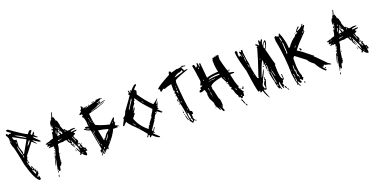

<svg xmlns="http://www.w3.org/2000/svg" viewBox="-20 -1540 4756 2416"><g transform="rotate(-20 2357.5 -332.0)"><path d="M46.9 -713.9H70.3Q242.2 -590.8 288.1 -574.2Q317.4 -611.3 320.3 -611.3H338.9L348.6 -607.4Q348.6 -602.5 320.3 -565.4Q327.1 -546.9 334 -546.9Q357.4 -568.4 357.4 -579.1H367.2V-570.3Q367.2 -565.4 362.3 -565.4L367.2 -555.7V-550.8H357.4V-537.1Q357.4 -532.2 394.5 -500L385.7 -495.1Q342.8 -523.4 334 -523.4Q334 -511.7 408.2 -444.3V-430.7Q390.6 -430.7 325.2 -476.6L315.4 -481.4V-476.6L357.4 -425.8H348.6L301.8 -467.8H296.9Q185.5 -319.3 181.6 -319.3Q185.5 -310.5 185.5 -305.7Q171.9 -284.2 171.9 -277.3Q171.9 -265.6 181.6 -226.6H171.9Q167 -244.1 167 -263.7Q158.2 -261.7 158.2 -253.9Q158.2 -238.3 181.6 -161.1Q190.4 -161.1 190.4 -184.6Q200.2 -181.6 218.8 -120.1L227.5 -124H232.4V-86.9H237.3V-101.6H246.1V-64.5Q218.8 -34.2 218.8 -31.2Q218.8 -24.4 232.4 -17.6V-36.1H237.3Q247.1 -36.1 251 9.8L237.3 19.5H232.4Q173.8 -18.6 116.2 -226.6Q79.1 -423.8 60.5 -481.4Q55.7 -481.4 42 -542Q46.9 -583 46.9 -592.8Q43 -622.1 23.4 -648.4V-658.2Q24.4 -667 33.2 -667H37.1L55.7 -648.4Q65.4 -648.4 65.4 -658.2L88.9 -653.3H92.8V-663.1Q46.9 -693.4 46.9 -700.2ZM121.1 -616.2Q127.9 -606.4 251 -537.1H259.8Q210 -586.9 121.1 -616.2ZM88.9 -607.4V-597.7Q88.9 -563.5 121.1 -555.7Q121.1 -560.5 126 -560.5L129.9 -550.8V-528.3Q129.9 -502.9 126 -462.9L153.3 -379.9Q148.4 -371.1 148.4 -361.3L158.2 -356.4L251 -518.6ZM51.8 -565.4V-550.8L60.5 -546.9V-550.8Q55.7 -560.5 55.7 -565.4ZM111.3 -532.2V-509.8H116.2V-532.2ZM237.3 -444.3V-435.5Q269.5 -460 283.2 -491.2L274.4 -495.1Q267.6 -495.1 237.3 -444.3ZM107.4 -472.7V-462.9Q107.4 -420.9 134.8 -346.7H139.6V-361.3Q111.3 -465.8 111.3 -472.7ZM139.6 -342.8Q139.6 -333 134.8 -333Q139.6 -325.2 139.6 -314.5L148.4 -319.3Q144.5 -327.1 144.5 -342.8ZM148.4 -221.7V-212.9H153.3V-221.7ZM190.4 -161.1V-147.5Q192.4 -138.7 200.2 -138.7V-147.5Q195.3 -156.2 195.3 -161.1ZM222.7 -142.6H227.5V-133.8H222.7ZM185.5 -133.8V-124L209 -73.2H218.8Q218.8 -86.9 222.7 -86.9Q209 -110.4 209 -124L200.2 -120.1Q190.4 -120.1 190.4 -133.8Z M648.4 -519.5 656.2 -520.5 655.3 -524.4Q650.4 -531.2 650.4 -535.2Q653.3 -536.1 653.3 -539.1V-540L645.5 -539.1ZM682.6 -477.5 686.5 -478.5 683.6 -489.3Q672.9 -512.7 671.9 -522.5H668V-518.6Q668 -511.7 666 -506.8H667Q674.8 -506.8 682.6 -477.5ZM627 -451.2Q640.6 -489.3 640.6 -494.1L631.8 -497.1Q622.1 -470.7 622.1 -457Q622.1 -451.2 625 -451.2ZM680.7 -430.7 703.1 -433.6Q700.2 -450.2 689.5 -471.7L683.6 -465.8Q674.8 -465.8 667 -499Q662.1 -497.1 657.2 -482.4Q665 -468.8 670.9 -468.8L668 -460.9L669.9 -449.2L677.7 -454.1Q678.7 -446.3 682.6 -446.3Q680.7 -442.4 680.7 -437.5ZM630.9 -423.8 668.9 -428.7Q668.9 -432.6 656.2 -459Q659.2 -464.8 659.2 -468.8V-470.7Q655.3 -470.7 650.9 -470.2Q646.5 -469.7 629.9 -427.7ZM742.2 -439.5V-442.4Q742.2 -451.2 750 -463.9Q750 -467.8 746.1 -467.8V-465.8Q746.1 -456.1 735.4 -454.1L738.3 -439.5ZM637.7 -404.3 652.3 -407.2V-411.1L636.7 -408.2ZM519.5 -370.1V-374L504.9 -373Q495.1 -373 492.2 -375Q488.3 -374 488.3 -370.1ZM616.2 -359.4Q620.1 -362.3 623 -363.3Q626 -364.3 627 -364.3Q631.8 -364.3 631.8 -361.3Q647.5 -371.1 668.9 -374L668 -377.9Q637.7 -374 637.7 -370.1L629.9 -373L614.3 -371.1ZM525.4 -337.9 533.2 -339.8 532.2 -343.8 524.4 -341.8ZM822.3 -282.2 829.1 -284.2Q827.1 -300.8 800.8 -353.5H796.9L797.9 -345.7Q820.3 -296.9 822.3 -282.2ZM752.9 -300.8 756.8 -301.8V-305.7Q752 -310.5 751 -318.4L758.8 -320.3Q748 -335 747.1 -341.8H743.2L742.2 -325.2ZM517.6 -176.8 521.5 -177.7 520.5 -184.6 516.6 -183.6ZM901.4 -140.6 898.4 -156.2H894.5L895.5 -152.3Q895.5 -146.5 893.6 -140.6ZM862.3 -112.3 865.2 -114.3V-118.2Q861.3 -123 859.4 -127.9L851.6 -127Q861.3 -118.2 862.3 -112.3ZM483.4 3.9 515.6 -165Q514.6 -168.9 510.7 -168.9Q494.1 -77.1 481.4 -74.2V-75.2Q481.4 -86.9 513.7 -207L520.5 -209V-203.1Q520.5 -197.3 519.5 -192.4Q519.5 -189.5 523.4 -189.5V-190.4Q523.4 -202.1 548.8 -286.1Q547.9 -290 543.9 -290L544.9 -283.2L537.1 -282.2V-285.2Q543.9 -300.8 543.9 -312.5V-317.4L534.2 -318.4Q522.5 -318.4 511.7 -314.5Q510.7 -321.3 504.9 -321.3Q500 -320.3 500 -317.4V-316.4H471.7L503.9 -340.8Q489.3 -338.9 480.5 -338.9Q465.8 -338.9 464.8 -343.8L479.5 -364.3L459 -371.1H457Q455.1 -371.1 455.1 -372.1Q455.1 -375 462.9 -385.7V-381.8L471.7 -385.7Q474.6 -385.7 474.6 -382.8Q486.3 -392.6 497.1 -393.6L504.9 -391.6Q522.5 -405.3 565.4 -414.1Q578.1 -446.3 581.1 -494.1L587.9 -495.1L589.8 -487.3Q594.7 -488.3 604.5 -521.5Q604.5 -524.4 601.6 -524.4H600.6V-522.5Q600.6 -512.7 586.9 -510.7L585.9 -514.6Q589.8 -534.2 594.7 -536.1Q597.7 -529.3 602.5 -529.3Q610.4 -529.3 610.4 -535.2Q610.4 -541 605.5 -541Q612.3 -568.4 612.3 -576.2V-578.1L596.7 -551.8L594.7 -569.3Q594.7 -629.9 629.9 -646.5Q624 -652.3 624 -656.2Q639.6 -659.2 655.3 -731.4L663.1 -732.4L664.1 -729.5Q655.3 -672.9 645.5 -671.9L646.5 -664.1L657.2 -673.8Q671.9 -647.5 675.8 -614.3H677.7Q693.4 -614.3 701.2 -558.6L705.1 -559.6L704.1 -532.2Q723.6 -473.6 732.4 -473.6L740.2 -478.5Q748 -472.7 772.5 -443.4L802.7 -444.3Q807.6 -445.3 814.5 -449.2L843.8 -450.2Q873 -450.2 874 -442.4Q871.1 -442.4 871.1 -439.5Q855.5 -438.5 808.6 -427.7L807.6 -424.8L808.6 -421.9L807.6 -416H808.6Q810.5 -416 811.5 -414.1Q851.6 -419.9 881.8 -419.9V-418.9Q881.8 -412.1 874 -406.2Q856.4 -405.3 836.9 -398.4L838.9 -386.7H842.8Q850.6 -386.7 851.6 -380.9Q838.9 -365.2 815.4 -356.4Q824.2 -344.7 828.1 -323.2H824.2L825.2 -315.4L833 -319.3Q841.8 -310.5 853.5 -283.2Q851.6 -279.3 851.6 -272.5L852.5 -263.7L843.8 -265.6L846.7 -246.1L851.6 -240.2L844.7 -234.4Q835.9 -243.2 835 -249Q831.1 -249 831.1 -245.1Q835.9 -238.3 836.9 -233.4L830.1 -229.5Q840.8 -210.9 840.8 -204.1H844.7V-211.9Q852.5 -210.9 853 -205.1Q853.5 -199.2 854.5 -193.4L845.7 -196.3L846.7 -192.4Q863.3 -185.5 864.3 -179.7H868.2L867.2 -191.4L857.4 -202.1V-203.1Q857.4 -206.1 860.4 -207Q855.5 -214.8 853.5 -225.6L862.3 -222.7L850.6 -252L858.4 -252.9Q859.4 -241.2 867.2 -241.2Q865.2 -234.4 865.2 -226.6L869.1 -227.5L879.9 -236.3Q883.8 -231.4 885.7 -225.6L870.1 -223.6Q879.9 -210.9 882.8 -194.3Q878.9 -193.4 878.9 -189.5H879.9Q886.7 -189.5 897.5 -168L905.3 -173.8H909.2L923.8 -125L903.3 -126L896.5 -122.1L901.4 -114.3L904.3 -86.9Q904.3 -73.2 895.5 -70.3Q864.3 -80.1 845.7 -115.2Q841.8 -113.3 829.1 -100.6H828.1Q822.3 -100.6 816.4 -110.4Q829.1 -117.2 829.1 -122.1V-130.9Q796.9 -189.5 793.9 -209Q811.5 -194.3 833 -147.5H836.9Q835.9 -156.2 832 -163.1L834 -170.9Q829.1 -176.8 828.1 -186.5Q828.1 -189.5 831.1 -190.4Q824.2 -211.9 771.5 -314.5H767.6L768.6 -306.6Q772.5 -302.7 776.4 -280.3Q769.5 -282.2 765.6 -282.2H763.7Q764.6 -278.3 793 -212.9Q785.2 -212.9 753.9 -268.6Q755.9 -275.4 755.9 -282.2V-286.1H753.9Q739.3 -286.1 720.7 -337.9L701.2 -338.9Q689.5 -337.9 667 -331.1Q660.2 -333 646.5 -333Q629.9 -333 599.6 -327.1V-320.3Q599.6 -297.9 587.9 -254.9Q578.1 -253.9 561.5 -118.2H568.4V-110.4Q562.5 -110.4 557.6 -113.3L564.5 -94.7Q546.9 -59.6 543.9 -58.6Q538.1 -60.5 534.2 -60.5H532.2L520.5 -3.9L499 -2L503.9 -22.5L492.2 -20.5V-13.7Q492.2 -8.8 490.2 -8.8L495.1 -1V2.9ZM533.2 -256.8 531.2 -268.6 538.1 -270.5 539.1 -265.6Q539.1 -258.8 533.2 -256.8ZM525.4 -233.4 524.4 -241.2H531.2V-239.3Q531.2 -233.4 525.4 -233.4ZM528.3 -217.8H526.4Q520.5 -217.8 518.6 -224.6Q518.6 -232.4 525.4 -233.4ZM785.2 -246.1 778.3 -268.6 786.1 -270.5 793 -247.1ZM581.1 -198.2 580.1 -204.1Q580.1 -213.9 585.9 -215.8L586.9 -205.1Q586.9 -200.2 581.1 -198.2ZM799.8 -228.5H798.8Q792 -228.5 790 -239.3L797.9 -240.2ZM788.1 -164.1 781.2 -187.5H785.2Q786.1 -180.7 795.9 -166ZM482.4 18.6V14.6Q482.4 7.8 488.3 6.8L490.2 17.6ZM477.5 67.4 472.7 59.6Q477.5 47.9 477.5 42V40L485.4 38.1Q485.4 66.4 477.5 67.4Z M1291 -691.4Q1291 -683.6 1314.5 -683.6V-675.8H1294.9Q1261.7 -650.4 1236.3 -648.4V-644.5H1255.9L1267.6 -652.3H1283.2V-648.4Q1283.2 -636.7 1248 -628.9V-625H1252Q1285.2 -636.7 1345.7 -648.4V-644.5Q1345.7 -638.7 1232.4 -613.3Q1207 -593.8 1134.8 -574.2V-570.3H1138.7Q1142.6 -570.3 1318.4 -625H1322.3V-621.1Q1218.8 -582 1099.6 -550.8Q1114.3 -390.6 1130.9 -390.6Q1203.1 -357.4 1298.8 -335.9Q1355.5 -398.4 1373 -406.2L1377 -398.4V-394.5Q1365.2 -367.2 1361.3 -367.2L1365.2 -359.4L1361.3 -339.8L1369.1 -343.8Q1369.1 -339.8 1373 -339.8Q1365.2 -322.3 1357.4 -320.3L1361.3 -312.5L1357.4 -304.7Q1404.3 -284.2 1404.3 -277.3V-273.4H1396.5V-281.2H1377L1380.9 -273.4V-269.5H1318.4Q1296.9 -202.1 1181.6 -74.2L1185.5 -66.4Q1181.6 -59.6 1181.6 -50.8H1173.8Q1166 -50.8 1166 -62.5H1162.1Q1112.3 -7.8 1107.4 -7.8Q1107.4 -11.7 1103.5 -11.7L1134.8 -50.8V-54.7L1076.2 0L1072.3 -7.8L1123 -62.5L1115.2 -66.4Q1089.8 -31.2 1084 -31.2L1080.1 -39.1V-50.8H1076.2V-70.3Q1095.7 -70.3 1095.7 -89.8Q1068.4 -221.7 1048.8 -347.7Q1002.9 -359.4 970.7 -386.7Q971.7 -394.5 978.5 -394.5Q991.2 -386.7 998 -386.7V-390.6L990.2 -402.3Q991.2 -410.2 998 -410.2L1005.9 -406.2L1013.7 -410.2Q1039.1 -402.3 1041 -402.3V-406.2Q1037.1 -413.1 1033.2 -445.3H1037.1Q1025.4 -535.2 1009.8 -535.2Q1005.9 -535.2 1005.9 -539.1V-546.9Q1005.9 -554.7 1017.6 -554.7V-566.4Q1017.6 -569.3 1005.9 -578.1L998 -574.2H990.2Q982.4 -574.2 982.4 -582V-585.9Q982.4 -590.8 1013.7 -609.4L1009.8 -628.9Q1017.6 -628.9 1029.3 -652.3V-675.8H1037.1Q1046.9 -660.2 1052.7 -660.2L1048.8 -640.6H1052.7Q1054.7 -640.6 1064.5 -648.4Q1068.4 -648.4 1068.4 -644.5Q1075.2 -648.4 1107.4 -652.3Q1107.4 -642.6 1076.2 -636.7V-632.8H1080.1L1236.3 -675.8L1232.4 -683.6V-687.5H1263.7ZM1209 -679.7H1212.9V-675.8Q1183.6 -668 1177.7 -668V-675.8Q1181.6 -675.8 1209 -679.7ZM1123 -660.2H1134.8V-652.3H1123ZM1236.3 -625V-621.1H1244.1V-625ZM1072.3 -503.9V-492.2Q1080.1 -492.2 1080.1 -500ZM1076.2 -488.3V-468.8H1080.1V-488.3ZM1080.1 -464.8V-449.2H1087.9Q1084 -456.1 1084 -464.8ZM1099.6 -464.8V-457H1103.5V-464.8ZM1052.7 -453.1V-441.4H1056.6V-453.1ZM1084 -441.4V-433.6H1087.9V-441.4ZM1103.5 -437.5V-429.7H1107.4V-437.5ZM1056.6 -421.9V-414.1H1060.5V-421.9ZM1002 -386.7V-378.9Q1033.2 -367.2 1041 -367.2V-371.1Q1041 -378.9 1002 -386.7ZM1341.8 -355.5 1330.1 -339.8H1334Q1339.8 -339.8 1345.7 -355.5ZM1080.1 -335.9V-332H1087.9V-335.9ZM1084 -328.1V-304.7H1091.8Q1087.9 -310.5 1087.9 -328.1ZM1064.5 -324.2V-312.5L1095.7 -136.7H1099.6V-148.4Q1091.8 -206.1 1080.1 -242.2H1084Q1076.2 -250 1068.4 -324.2ZM1134.8 -316.4V-312.5L1162.1 -175.8H1169.9Q1169.9 -193.4 1189.5 -199.2Q1213.9 -246.1 1252 -269.5L1263.7 -289.1Q1193.4 -308.6 1134.8 -316.4ZM1267.6 -277.3 1263.7 -269.5V-265.6H1267.6Q1267.6 -269.5 1271.5 -277.3ZM1232.4 -230.5Q1202.1 -184.6 1185.5 -164.1V-160.2Q1213.9 -176.8 1236.3 -230.5ZM1224.6 -148.4Q1224.6 -142.6 1216.8 -132.8H1220.7Q1228.5 -142.6 1228.5 -144.5V-148.4ZM1111.3 -144.5V-132.8Q1115.2 -126 1115.2 -117.2H1119.1V-121.1L1115.2 -144.5ZM1130.9 -82V-70.3Q1136.7 -70.3 1146.5 -85.9V-89.8H1138.7Q1130.9 -88.9 1130.9 -82Z M1896.5 -272.5Q1891.6 -281.2 1891.6 -286.1Q1882.8 -285.2 1882.8 -277.3Q1891.6 -272.5 1896.5 -272.5ZM1641.6 -161.1V-169.9H1631.8Q1633.8 -161.1 1641.6 -161.1ZM1604.5 -211.9V-216.8Q1581.1 -249 1576.2 -249V-244.1Q1597.7 -211.9 1604.5 -211.9ZM1938.5 -355.5V-365.2H1933.6V-355.5ZM1794.9 -448.2Q1785.2 -471.7 1771.5 -471.7Q1771.5 -465.8 1794.9 -448.2ZM1743.2 -508.8V-518.6H1739.3V-508.8ZM1739.3 -114.3Q1758.8 -166 1776.4 -166L1771.5 -174.8Q1822.3 -244.1 1827.1 -244.1L1822.3 -253.9Q1869.1 -324.2 1869.1 -336.9Q1750 -460 1706.1 -537.1V-541Q1703.1 -541 1692.4 -527.3L1697.3 -518.6V-513.7Q1678.7 -513.7 1678.7 -476.6Q1653.3 -451.2 1631.8 -402.3V-397.5H1636.7Q1636.7 -416 1665 -434.6V-425.8Q1647.5 -389.6 1631.8 -370.1V-365.2L1641.6 -370.1V-360.4Q1641.6 -356.4 1599.6 -304.7Q1635.7 -197.3 1739.3 -114.3ZM1594.7 -425.8Q1645.5 -510.7 1660.2 -527.3Q1660.2 -538.1 1665 -545.9V-550.8H1660.2L1609.4 -466.8Q1609.4 -462.9 1590.8 -439.5V-425.8ZM1896.5 -272.5V-262.7L1887.7 -267.6L1859.4 -225.6Q1859.4 -203.1 1840.8 -203.1L1845.7 -193.4L1776.4 -91.8H1771.5Q1777.3 -68.4 1785.2 -68.4Q1785.2 -76.2 1808.6 -110.4V-114.3H1817.4V-110.4L1790 -63.5L1798.8 -49.8V-44.9H1794.9L1780.3 -54.7L1776.4 -44.9Q1776.4 -37.1 1840.8 19.5V29.3Q1808.6 29.3 1752.9 -26.4Q1745.1 -21.5 1734.4 -21.5L1739.3 -12.7L1729.5 -7.8L1720.7 -12.7L1724.6 -36.1Q1724.6 -44.9 1710.9 -44.9Q1710.9 -31.2 1692.4 -17.6L1687.5 -26.4Q1706.1 -45.9 1706.1 -63.5Q1635.7 -155.3 1553.7 -230.5Q1506.8 -282.2 1506.8 -295.9Q1499 -295.9 1460.9 -253.9Q1451.2 -253.9 1451.2 -267.6L1483.4 -328.1Q1483.4 -333 1488.3 -333Q1483.4 -341.8 1483.4 -351.6Q1523.4 -371.1 1535.2 -420.9Q1645.5 -570.3 1660.2 -597.7Q1653.3 -597.7 1646.5 -611.3Q1660.2 -626 1660.2 -634.8L1655.3 -657.2H1660.2Q1670.9 -657.2 1673.8 -625H1683.6V-653.3H1692.4V-638.7Q1697.3 -638.7 1729.5 -675.8Q1757.8 -704.1 1776.4 -704.1L1780.3 -694.3V-690.4Q1739.3 -652.3 1739.3 -648.4V-634.8Q1757.8 -631.8 1757.8 -620.1Q1757.8 -611.3 1748 -579.1V-574.2Q1823.2 -460 1901.4 -388.7Q1960.9 -430.7 1965.8 -439.5H1970.7V-434.6Q1936.5 -393.6 1933.6 -378.9Q1942.4 -378.9 1961.9 -407.2V-402.3L1933.6 -323.2Q1943.4 -322.3 1943.4 -309.6H1938.5L1928.7 -314.5V-304.7Q1935.5 -304.7 1975.6 -262.7Q1975.6 -253.9 1961.9 -253.9Q1924.8 -278.3 1910.2 -291Q1903.3 -272.5 1896.5 -272.5Z M2273.4 -612.3 2388.7 -645.5Q2388.7 -668 2379.9 -668Q2351.6 -649.4 2337.9 -649.4V-654.3Q2298.8 -640.6 2273.4 -617.2ZM2292 -18.6Q2300.8 -18.6 2300.8 -28.3L2295.9 -55.7Q2277.3 -55.7 2277.3 -46.9V-42Q2292 -26.4 2292 -18.6ZM2287.1 -60.5Q2287.1 -69.3 2292 -69.3L2277.3 -134.8H2263.7V-129.9Q2263.7 -103.5 2273.4 -60.5ZM2268.6 -143.6Q2268.6 -158.2 2258.8 -158.2V-153.3Q2260.7 -143.6 2268.6 -143.6ZM2287.1 -176.8V-190.4H2277.3Q2282.2 -181.6 2282.2 -176.8ZM2236.3 -292V-301.8H2231.4V-292ZM2250 -283.2V-306.6H2245.1V-283.2ZM2236.3 -380.9V-389.6H2231.4V-380.9ZM2245.1 -408.2V-445.3Q2236.3 -440.4 2231.4 -440.4V-431.6Q2240.2 -431.6 2240.2 -408.2ZM2245.1 -450.2Q2245.1 -460 2240.2 -468.8Q2245.1 -477.5 2245.1 -482.4L2236.3 -487.3V-473.6L2240.2 -450.2ZM2240.2 -496.1V-510.7H2236.3V-496.1ZM2300.8 0H2287.1Q2266.6 -32.2 2258.8 -32.2Q2258.8 -37.1 2263.7 -46.9Q2245.1 -192.4 2217.8 -296.9Q2217.8 -301.8 2221.7 -301.8L2208 -408.2Q2212.9 -408.2 2212.9 -413.1Q2206.1 -413.1 2199.2 -426.8V-436.5H2208V-459H2199.2V-547.9H2194.3Q2129.9 -534.2 2101.6 -519.5L2083 -529.3Q2083 -524.4 2050.8 -501Q2041 -501 2041 -510.7V-524.4L2045.9 -533.2Q2022.5 -540 2022.5 -547.9Q2050.8 -582 2212.9 -668Q2217.8 -705.1 2226.6 -705.1H2236.3Q2242.2 -705.1 2250 -682.6L2329.1 -705.1Q2333 -705.1 2333 -701.2Q2387.7 -705.1 2403.3 -719.7Q2433.6 -710 2444.3 -710V-701.2Q2440.4 -701.2 2417 -705.1L2388.7 -701.2V-696.3Q2407.2 -674.8 2407.2 -654.3L2449.2 -659.2L2454.1 -649.4V-645.5Q2449.2 -645.5 2449.2 -649.4Q2268.6 -587.9 2268.6 -570.3Q2263.7 -546.9 2263.7 -543Q2282.2 -262.7 2305.7 -162.1H2300.8Q2300.8 -153.3 2329.1 -139.6L2333 -106.4Q2326.2 -102.5 2310.5 -102.5Q2310.5 -86.9 2314.5 -79.1Q2310.5 -70.3 2310.5 -65.4Q2320.3 -18.6 2342.8 -18.6V-9.8H2337.9L2319.3 -23.4H2314.5Q2314.5 -9.8 2305.7 -9.8Q2305.7 -13.7 2300.8 -13.7ZM2254.9 -50.8H2245.1Q2226.6 -101.6 2226.6 -116.2H2236.3Q2236.3 -98.6 2254.9 -50.8ZM2231.4 -129.9H2221.7V-139.6H2231.4ZM2226.6 -153.3H2217.8V-171.9H2226.6ZM2221.7 -185.5H2217.8V-195.3H2221.7ZM2212.9 -273.4H2203.1V-283.2H2212.9ZM2212.9 -310.5H2203.1Q2203.1 -325.2 2199.2 -343.8H2208ZM2208 -384.8H2199.2V-394.5H2208Z M2848.6 -694.3Q2858.4 -690.4 2863.3 -690.4Q2872.1 -694.3 2877 -694.3Q2877 -690.4 2881.8 -690.4L2877 -667V-629.9Q2918 -458 2932.6 -458L2927.7 -448.2V-444.3Q2927.7 -433.6 2988.3 -425.8L2993.2 -416V-411.1H2946.3Q2937.5 -410.2 2937.5 -402.3Q2960 -292 2983.4 -240.2H2988.3V-235.4L2978.5 -221.7Q2978.5 -212.9 3025.4 -147.5V-142.6H3015.6V-128.9L3011.7 -95.7H3006.8L2997.1 -100.6Q2988.3 -79.1 2978.5 -77.1H2969.7Q2969.7 -95.7 2960 -95.7L2951.2 -91.8Q2951.2 -114.3 2937.5 -114.3L2941.4 -124V-132.8Q2926.8 -132.8 2904.3 -216.8Q2897.5 -216.8 2885.7 -235.4V-240.2H2900.4Q2898.4 -256.8 2877 -272.5V-277.3L2881.8 -286.1Q2881.8 -293.9 2863.3 -314.5V-318.4L2872.1 -314.5H2877V-323.2Q2877 -333 2867.2 -333Q2867.2 -318.4 2858.4 -318.4V-323.2L2863.3 -333Q2863.3 -336.9 2844.7 -360.4H2848.6Q2821.3 -405.3 2821.3 -416Q2663.1 -382.8 2663.1 -341.8Q2663.1 -336.9 2668 -328.1Q2663.1 -319.3 2663.1 -314.5Q2672.9 -314.5 2700.2 -174.8Q2714.8 -174.8 2718.8 -86.9Q2712.9 -54.7 2705.1 -54.7Q2711.9 -28.3 2718.8 -17.6V-12.7Q2718.8 -2.9 2710 -2.9H2705.1Q2699.2 -2.9 2672.9 -63.5H2668V-58.6Q2677.7 -43.9 2677.7 -36.1L2668 -31.2Q2649.4 -75.2 2630.9 -95.7Q2630.9 -103.5 2622.1 -132.8H2626Q2626 -144.5 2588.9 -211.9Q2588.9 -223.6 2580.1 -267.6L2585 -277.3Q2575.2 -336.9 2561.5 -336.9Q2538.1 -323.2 2524.4 -323.2H2510.7Q2501 -323.2 2501 -333Q2501 -352.5 2529.3 -355.5L2524.4 -378.9Q2561.5 -392.6 2561.5 -397.5Q2538.1 -403.3 2538.1 -411.1V-416Q2556.6 -439.5 2556.6 -462.9Q2538.1 -607.4 2524.4 -671.9L2538.1 -680.7H2543Q2555.7 -680.7 2561.5 -634.8H2566.4Q2566.4 -648.4 2575.2 -648.4L2585 -643.6V-685.5H2598.6Q2606.4 -629.9 2617.2 -629.9V-638.7L2612.3 -662.1Q2622.1 -662.1 2622.1 -675.8H2630.9Q2630.9 -659.2 2649.4 -471.7H2654.3Q2715.8 -490.2 2807.6 -495.1Q2789.1 -555.7 2789.1 -634.8V-653.3Q2797.9 -663.1 2797.9 -680.7H2802.7L2811.5 -675.8Q2811.5 -682.6 2826.2 -690.4H2830.1V-680.7H2839.8Q2839.8 -694.3 2848.6 -694.3ZM2585 -629.9V-616.2Q2585.9 -606.4 2593.8 -606.4V-620.1Q2593.8 -629.9 2585 -629.9ZM2663.1 -439.5H2668Q2733.4 -453.1 2811.5 -453.1V-466.8H2765.6Q2663.1 -458 2663.1 -439.5ZM2941.4 -471.7Q2951.2 -470.7 2951.2 -462.9L2941.4 -458Q2932.6 -458 2932.6 -466.8ZM2593.8 -462.9V-448.2Q2603.5 -448.2 2603.5 -458ZM2691.4 -425.8V-420.9H2705.1Q2730.5 -425.8 2742.2 -425.8V-429.7H2733.4Q2708 -425.8 2691.4 -425.8ZM2654.3 -420.9V-411.1H2659.2V-420.9ZM2668 -420.9V-416H2686.5V-420.9ZM2848.6 -407.2V-392.6H2853.5V-407.2ZM2853.5 -388.7V-378.9H2858.4V-388.7ZM2858.4 -374V-365.2H2863.3V-374ZM2895.5 -370.1V-360.4H2904.3Q2904.3 -370.1 2895.5 -370.1ZM2612.3 -336.9Q2619.1 -318.4 2626 -318.4V-323.2Q2622.1 -331.1 2622.1 -341.8ZM2626 -314.5V-304.7H2630.9V-314.5ZM2622.1 -291V-277.3Q2630.9 -258.8 2630.9 -244.1H2635.7V-258.8Q2626 -272.5 2626 -291ZM2635.7 -235.4V-225.6H2640.6V-235.4ZM2937.5 -221.7Q2941.4 -213.9 2941.4 -198.2L2951.2 -203.1Q2946.3 -210.9 2946.3 -221.7ZM3030.3 -216.8H3039.1V-193.4Q3039.1 -184.6 3030.3 -184.6Q3021.5 -188.5 3015.6 -188.5V-198.2Q3034.2 -198.2 3034.2 -211.9Q3030.3 -211.9 3030.3 -216.8ZM3002 -207V-198.2H2993.2Q2994.1 -207 3002 -207ZM2974.6 -119.1V-114.3Q2974.6 -107.4 2988.3 -100.6V-105.5Q2988.3 -112.3 2974.6 -119.1ZM2622.1 -82H2630.9V-73.2H2622.1ZM2700.2 -77.1V-68.4H2705.1V-77.1ZM2964.8 -68.4H2969.7L2993.2 -7.8V1Q2978.5 -2 2969.7 -44.9H2960ZM2993.2 1Q3000 1 3011.7 19.5V29.3H3002Q3002 22.5 2993.2 10.7Z M3420.9 -693.4Q3429.7 -682.6 3429.7 -666Q3438.5 -666 3453.1 -693.4H3458L3461.9 -684.6V-674.8Q3451.2 -664.1 3439.5 -610.4Q3483.4 -666 3489.3 -666Q3499 -664.1 3499 -656.2Q3499 -604.5 3461.9 -555.7V-546.9Q3503.9 -375 3517.6 -335.9L3507.8 -331.1Q3507.8 -133.8 3544.9 -133.8V-147.5L3540 -193.4H3549.8L3553.7 -147.5V-128.9Q3553.7 -122.1 3531.2 -110.4L3535.2 -101.6Q3528.3 -83 3521.5 -83Q3521.5 -87.9 3517.6 -87.9V-83Q3517.6 -71.3 3531.2 -50.8Q3531.2 -42 3517.6 -42V-14.6Q3503.9 -14.6 3485.4 -110.4H3480.5L3475.6 -78.1Q3475.6 -69.3 3489.3 -14.6H3485.4Q3475.6 -14.6 3475.6 -37.1L3466.8 -32.2H3461.9Q3448.2 -32.2 3429.7 -133.8Q3434.6 -133.8 3434.6 -138.7Q3422.9 -138.7 3402.3 -275.4H3412.1V-363.3H3402.3V-312.5H3393.6Q3393.6 -328.1 3388.7 -335.9L3393.6 -344.7Q3388.7 -361.3 3388.7 -385.7H3383.8V-377H3375L3383.8 -409.2Q3379.9 -426.8 3379.9 -441.4Q3363.3 -430.7 3296.9 -239.3V-234.4Q3305.7 -236.3 3347.7 -321.3H3351.6V-312.5Q3351.6 -300.8 3296.9 -193.4V-179.7Q3289.1 -179.7 3274.4 -138.7Q3274.4 -127.9 3288.1 -92.8H3292Q3301.8 -92.8 3301.8 -106.4L3296.9 -138.7Q3296.9 -162.1 3320.3 -188.5Q3320.3 -184.6 3324.2 -184.6V-193.4H3315.4Q3324.2 -222.7 3324.2 -229.5H3334Q3334 -221.7 3324.2 -202.1H3329.1L3337.9 -207V-198.2Q3310.5 -121.1 3306.6 -78.1Q3296.9 -74.2 3292 -74.2L3269.5 -87.9V-78.1Q3269.5 -58.6 3310.5 36.1Q3276.4 2.9 3251 -78.1L3232.4 -64.5H3228.5Q3218.8 -64.5 3218.8 -74.2Q3223.6 -82 3223.6 -92.8Q3209 -83 3200.2 -83Q3183.6 -103.5 3145.5 -381.8Q3085.9 -583 3085.9 -652.3L3099.6 -661.1H3104.5Q3111.3 -661.1 3118.2 -647.5Q3118.2 -628.9 3113.3 -610.4Q3118.2 -592.8 3118.2 -579.1H3127V-587.9H3140.6Q3143.6 -569.3 3154.3 -569.3Q3154.3 -575.2 3136.7 -633.8L3145.5 -638.7L3164.1 -625Q3164.1 -652.3 3172.9 -652.3Q3179.7 -652.3 3186.5 -638.7V-633.8Q3186.5 -620.1 3182.6 -620.1Q3191.4 -521.5 3210 -441.4H3205.1Q3224.6 -302.7 3246.1 -248Q3251 -248 3260.7 -244.1Q3260.7 -248 3264.6 -248L3260.7 -257.8Q3337.9 -480.5 3370.1 -601.6L3366.2 -610.4V-615.2Q3379.9 -615.2 3379.9 -625L3361.3 -647.5V-656.2Q3381.8 -656.2 3402.3 -628.9H3407.2V-633.8Q3407.2 -693.4 3420.9 -693.4ZM3475.6 -642.6Q3448.2 -607.4 3448.2 -583Q3453.1 -583 3453.1 -569.3Q3474.6 -569.3 3485.4 -642.6ZM3164.1 -596.7V-587.9H3168.9V-596.7ZM3164.1 -583V-579.1H3172.9V-583ZM3168.9 -574.2V-560.5Q3177.7 -560.5 3177.7 -569.3ZM3172.9 -550.8V-533.2Q3177.7 -507.8 3177.7 -496.1H3182.6V-518.6L3177.7 -550.8ZM3182.6 -487.3V-477.5H3186.5V-487.3ZM3351.6 -459V-455.1Q3361.3 -455.1 3361.3 -463.9V-468.8Q3351.6 -466.8 3351.6 -459ZM3186.5 -455.1V-441.4H3191.4V-455.1ZM3186.5 -436.5Q3191.4 -429.7 3191.4 -409.2H3196.3V-436.5ZM3397.5 -395.5V-377H3407.2Q3402.3 -384.8 3402.3 -395.5ZM3375 -367.2V-363.3L3370.1 -353.5Q3361.3 -358.4 3356.4 -358.4V-363.3Q3367.2 -363.3 3375 -367.2ZM3351.6 -331.1H3356.4V-321.3H3351.6ZM3439.5 -321.3V-312.5H3443.4V-321.3ZM3210 -312.5V-303.7H3214.8V-312.5ZM3397.5 -303.7H3407.2V-285.2H3397.5ZM3443.4 -290V-280.3H3448.2V-290ZM3443.4 -275.4V-266.6L3461.9 -198.2H3466.8V-207L3448.2 -275.4ZM3407.2 -271.5Q3412.1 -262.7 3412.1 -257.8H3416V-271.5ZM3425.8 -266.6V-252.9Q3429.7 -177.7 3448.2 -110.4H3453.1V-124Q3439.5 -177.7 3429.7 -266.6ZM3448.2 -87.9V-74.2Q3453.1 -74.2 3461.9 -69.3V-78.1Q3461.9 -87.9 3453.1 -87.9ZM3531.2 -37.1H3535.2Q3547.9 -37.1 3553.7 -1Q3547.9 -1 3531.2 -23.4ZM3553.7 -1Q3561.5 -1 3572.3 17.6V22.5H3567.4Q3561.5 22.5 3553.7 8.8Z M4003.9 -699.2H4008.8V-694.3Q3995.1 -676.8 3995.1 -667L4013.7 -680.7Q4022.5 -679.7 4022.5 -671.9V-667Q3995.1 -628.9 3995.1 -620.1L4000 -597.7L3883.8 -476.6L3828.1 -407.2Q3898.4 -363.3 4000 -277.3H4008.8V-272.5L4003.9 -262.7Q4009.8 -262.7 4143.6 -124Q4175.8 -108.4 4175.8 -100.6V-95.7H4162.1Q4152.3 -105.5 4096.7 -114.3Q4096.7 -124 4087.9 -124Q4083 -100.6 4064.5 -100.6Q4064.5 -105.5 4059.6 -105.5V-100.6L4101.6 -49.8L4092.8 -44.9H4083Q4019.5 -100.6 3981.4 -174.8Q3911.1 -228.5 3911.1 -249Q3887.7 -264.6 3777.3 -351.6Q3770.5 -351.6 3753.9 -328.1V-267.6Q3753.9 -149.4 3781.2 -91.8V-77.1L3777.3 -68.4Q3791 -68.4 3791 -58.6Q3777.3 -43.9 3777.3 -31.2H3772.5Q3753.9 -52.7 3740.2 -54.7V-40Q3753.9 -22.5 3753.9 -12.7L3744.1 -7.8H3735.4Q3711.9 -21.5 3711.9 -40H3707Q3707 -35.2 3703.1 -26.4Q3703.1 -17.6 3725.6 29.3H3716.8Q3716.8 25.4 3703.1 1L3693.4 5.9Q3688.5 -2.9 3688.5 -7.8L3693.4 -17.6Q3679.7 -39.1 3666 -147.5Q3666 -368.2 3619.1 -611.3V-653.3Q3619.1 -659.2 3632.8 -667H3642.6Q3651.4 -667 3651.4 -648.4Q3654.3 -648.4 3666 -657.2Q3667 -648.4 3674.8 -648.4Q3687.5 -685.5 3693.4 -685.5Q3721.7 -617.2 3721.7 -606.4Q3744.1 -529.3 3744.1 -471.7H3758.8Q3809.6 -546.9 3870.1 -583Q3870.1 -596.7 3888.7 -606.4V-601.6Q3909.2 -610.4 3911.1 -620.1V-629.9L3892.6 -616.2V-620.1Q3915 -662.1 3944.3 -685.5Q3953.1 -683.6 3953.1 -675.8Q3911.1 -639.6 3911.1 -634.8H3916Q3956.1 -643.6 3990.2 -680.7Q3993.2 -699.2 4003.9 -699.2ZM3674.8 -634.8V-629.9Q3682.6 -574.2 3693.4 -574.2V-587.9Q3687.5 -634.8 3674.8 -634.8ZM3874 -620.1H3878.9V-611.3H3874ZM3976.6 -606.4Q3976.6 -604.5 3971.7 -587.9Q3985.4 -590.8 3990.2 -606.4ZM3666 -579.1V-569.3H3669.9V-579.1ZM3948.2 -569.3V-564.5H3958V-569.3ZM3688.5 -560.5Q3693.4 -497.1 3693.4 -466.8V-458Q3693.4 -447.3 3698.2 -439.5Q3693.4 -431.6 3693.4 -420.9V-411.1H3698.2Q3707 -411.1 3707 -425.8Q3707 -443.4 3698.2 -560.5ZM3814.5 -444.3H3818.4L3836.9 -466.8V-471.7Q3820.3 -462.9 3814.5 -444.3ZM3874 -420.9Q3881.8 -420.9 3892.6 -388.7H3888.7L3878.9 -392.6Q3878.9 -388.7 3874 -388.7Q3865.2 -407.2 3865.2 -416ZM3716.8 -249 3711.9 -225.6 3716.8 -166H3725.6Q3725.6 -155.3 3721.7 -147.5Q3721.7 -140.6 3730.5 -95.7L3740.2 -100.6Q3744.1 -92.8 3744.1 -77.1H3749V-86.9Q3749 -106.4 3730.5 -132.8Q3735.4 -158.2 3735.4 -174.8H3725.6L3730.5 -184.6Q3721.7 -184.6 3721.7 -193.4V-249ZM3674.8 -203.1V-193.4H3679.7V-203.1ZM3684.6 -142.6V-137.7Q3693.4 -107.4 3693.4 -95.7H3698.2V-105.5Q3693.4 -123 3693.4 -142.6ZM3684.6 -100.6V-91.8H3688.5V-100.6ZM3688.5 -86.9V-82Q3693.4 -64.5 3693.4 -40Q3703.1 -40 3703.1 -54.7L3693.4 -86.9ZM4087.9 -86.9H4092.8Q4101.6 -85 4101.6 -77.1V-73.2H4087.9ZM3744.1 -73.2V-63.5H3749V-73.2ZM3781.2 -7.8H3791L3795.9 10.7H3791Q3781.2 10.7 3781.2 1Z M4416 -519.5 4423.8 -520.5 4422.9 -524.4Q4418 -531.2 4418 -535.2Q4420.9 -536.1 4420.9 -539.1V-540L4413.1 -539.1ZM4450.2 -477.5 4454.1 -478.5 4451.2 -489.3Q4440.4 -512.7 4439.5 -522.5H4435.5V-518.6Q4435.5 -511.7 4433.6 -506.8H4434.6Q4442.4 -506.8 4450.2 -477.5ZM4394.5 -451.2Q4408.2 -489.3 4408.2 -494.1L4399.4 -497.1Q4389.6 -470.7 4389.6 -457Q4389.6 -451.2 4392.6 -451.2ZM4448.2 -430.7 4470.7 -433.6Q4467.8 -450.2 4457 -471.7L4451.2 -465.8Q4442.4 -465.8 4434.6 -499Q4429.7 -497.1 4424.8 -482.4Q4432.6 -468.8 4438.5 -468.8L4435.5 -460.9L4437.5 -449.2L4445.3 -454.1Q4446.3 -446.3 4450.2 -446.3Q4448.2 -442.4 4448.2 -437.5ZM4398.4 -423.8 4436.5 -428.7Q4436.5 -432.6 4423.8 -459Q4426.8 -464.8 4426.8 -468.8V-470.7Q4422.9 -470.7 4418.5 -470.2Q4414.1 -469.7 4397.5 -427.7ZM4509.8 -439.5V-442.4Q4509.8 -451.2 4517.6 -463.9Q4517.6 -467.8 4513.7 -467.8V-465.8Q4513.7 -456.1 4502.9 -454.1L4505.9 -439.5ZM4405.3 -404.3 4419.9 -407.2V-411.1L4404.3 -408.2ZM4287.1 -370.1V-374L4272.5 -373Q4262.7 -373 4259.8 -375Q4255.9 -374 4255.9 -370.1ZM4383.8 -359.4Q4387.7 -362.3 4390.6 -363.3Q4393.6 -364.3 4394.5 -364.3Q4399.4 -364.3 4399.4 -361.3Q4415 -371.1 4436.5 -374L4435.5 -377.9Q4405.3 -374 4405.3 -370.1L4397.5 -373L4381.8 -371.1ZM4293 -337.9 4300.8 -339.8 4299.8 -343.8 4292 -341.8ZM4589.8 -282.2 4596.7 -284.2Q4594.7 -300.8 4568.4 -353.5H4564.5L4565.4 -345.7Q4587.9 -296.9 4589.8 -282.2ZM4520.5 -300.8 4524.4 -301.8V-305.7Q4519.5 -310.5 4518.6 -318.4L4526.4 -320.3Q4515.6 -335 4514.6 -341.8H4510.7L4509.8 -325.2ZM4285.2 -176.8 4289.1 -177.7 4288.1 -184.6 4284.2 -183.6ZM4668.9 -140.6 4666 -156.2H4662.1L4663.1 -152.3Q4663.1 -146.5 4661.1 -140.6ZM4629.9 -112.3 4632.8 -114.3V-118.2Q4628.9 -123 4627 -127.9L4619.1 -127Q4628.9 -118.2 4629.9 -112.3ZM4251 3.9 4283.2 -165Q4282.2 -168.9 4278.3 -168.9Q4261.7 -77.1 4249 -74.2V-75.2Q4249 -86.9 4281.2 -207L4288.1 -209V-203.1Q4288.1 -197.3 4287.1 -192.4Q4287.1 -189.5 4291 -189.5V-190.4Q4291 -202.1 4316.4 -286.1Q4315.4 -290 4311.5 -290L4312.5 -283.2L4304.7 -282.2V-285.2Q4311.5 -300.8 4311.5 -312.5V-317.4L4301.8 -318.4Q4290 -318.4 4279.3 -314.5Q4278.3 -321.3 4272.5 -321.3Q4267.6 -320.3 4267.6 -317.4V-316.4H4239.3L4271.5 -340.8Q4256.8 -338.9 4248 -338.9Q4233.4 -338.9 4232.4 -343.8L4247.1 -364.3L4226.6 -371.1H4224.6Q4222.7 -371.1 4222.7 -372.1Q4222.7 -375 4230.5 -385.7V-381.8L4239.3 -385.7Q4242.2 -385.7 4242.2 -382.8Q4253.9 -392.6 4264.6 -393.6L4272.5 -391.6Q4290 -405.3 4333 -414.1Q4345.7 -446.3 4348.6 -494.1L4355.5 -495.1L4357.4 -487.3Q4362.3 -488.3 4372.1 -521.5Q4372.1 -524.4 4369.1 -524.4H4368.2V-522.5Q4368.2 -512.7 4354.5 -510.7L4353.5 -514.6Q4357.4 -534.2 4362.3 -536.1Q4365.2 -529.3 4370.1 -529.3Q4377.9 -529.3 4377.9 -535.2Q4377.9 -541 4373 -541Q4379.9 -568.4 4379.9 -576.2V-578.1L4364.3 -551.8L4362.3 -569.3Q4362.3 -629.9 4397.5 -646.5Q4391.6 -652.3 4391.6 -656.2Q4407.2 -659.2 4422.9 -731.4L4430.7 -732.4L4431.6 -729.5Q4422.9 -672.9 4413.1 -671.9L4414.1 -664.1L4424.8 -673.8Q4439.5 -647.5 4443.4 -614.3H4445.3Q4460.9 -614.3 4468.8 -558.6L4472.7 -559.6L4471.7 -532.2Q4491.2 -473.6 4500 -473.6L4507.8 -478.5Q4515.6 -472.7 4540 -443.4L4570.3 -444.3Q4575.2 -445.3 4582 -449.2L4611.3 -450.2Q4640.6 -450.2 4641.6 -442.4Q4638.7 -442.4 4638.7 -439.5Q4623 -438.5 4576.2 -427.7L4575.2 -424.8L4576.2 -421.9L4575.2 -416H4576.2Q4578.1 -416 4579.1 -414.1Q4619.1 -419.9 4649.4 -419.9V-418.9Q4649.4 -412.1 4641.6 -406.2Q4624 -405.3 4604.5 -398.4L4606.4 -386.7H4610.4Q4618.2 -386.7 4619.1 -380.9Q4606.4 -365.2 4583 -356.4Q4591.8 -344.7 4595.7 -323.2H4591.8L4592.8 -315.4L4600.6 -319.3Q4609.4 -310.5 4621.1 -283.2Q4619.1 -279.3 4619.1 -272.5L4620.1 -263.7L4611.3 -265.6L4614.3 -246.1L4619.1 -240.2L4612.3 -234.4Q4603.5 -243.2 4602.5 -249Q4598.6 -249 4598.6 -245.1Q4603.5 -238.3 4604.5 -233.4L4597.7 -229.5Q4608.4 -210.9 4608.4 -204.1H4612.3V-211.9Q4620.1 -210.9 4620.6 -205.1Q4621.1 -199.2 4622.1 -193.4L4613.3 -196.3L4614.3 -192.4Q4630.9 -185.5 4631.8 -179.7H4635.7L4634.8 -191.4L4625 -202.1V-203.1Q4625 -206.1 4627.9 -207Q4623 -214.8 4621.1 -225.6L4629.9 -222.7L4618.2 -252L4626 -252.9Q4627 -241.2 4634.8 -241.2Q4632.8 -234.4 4632.8 -226.6L4636.7 -227.5L4647.5 -236.3Q4651.4 -231.4 4653.3 -225.6L4637.7 -223.6Q4647.5 -210.9 4650.4 -194.3Q4646.5 -193.4 4646.5 -189.5H4647.5Q4654.3 -189.5 4665 -168L4672.9 -173.8H4676.8L4691.4 -125L4670.9 -126L4664.1 -122.1L4668.9 -114.3L4671.9 -86.9Q4671.9 -73.2 4663.1 -70.3Q4631.8 -80.1 4613.3 -115.2Q4609.4 -113.3 4596.7 -100.6H4595.7Q4589.8 -100.6 4584 -110.4Q4596.7 -117.2 4596.7 -122.1V-130.9Q4564.5 -189.5 4561.5 -209Q4579.1 -194.3 4600.6 -147.5H4604.5Q4603.5 -156.2 4599.6 -163.1L4601.6 -170.9Q4596.7 -176.8 4595.7 -186.5Q4595.7 -189.5 4598.6 -190.4Q4591.8 -211.9 4539.1 -314.5H4535.2L4536.1 -306.6Q4540 -302.7 4543.9 -280.3Q4537.1 -282.2 4533.2 -282.2H4531.2Q4532.2 -278.3 4560.5 -212.9Q4552.7 -212.9 4521.5 -268.6Q4523.4 -275.4 4523.4 -282.2V-286.1H4521.5Q4506.8 -286.1 4488.3 -337.9L4468.8 -338.9Q4457 -337.9 4434.6 -331.1Q4427.7 -333 4414.1 -333Q4397.5 -333 4367.2 -327.1V-320.3Q4367.2 -297.9 4355.5 -254.9Q4345.7 -253.9 4329.1 -118.2H4335.9V-110.4Q4330.1 -110.4 4325.2 -113.3L4332 -94.7Q4314.5 -59.6 4311.5 -58.6Q4305.7 -60.5 4301.8 -60.5H4299.8L4288.1 -3.9L4266.6 -2L4271.5 -22.5L4259.8 -20.5V-13.7Q4259.8 -8.8 4257.8 -8.8L4262.7 -1V2.9ZM4300.8 -256.8 4298.8 -268.6 4305.7 -270.5 4306.6 -265.6Q4306.6 -258.8 4300.8 -256.8ZM4293 -233.4 4292 -241.2H4298.8V-239.3Q4298.8 -233.4 4293 -233.4ZM4295.9 -217.8H4293.9Q4288.1 -217.8 4286.1 -224.6Q4286.1 -232.4 4293 -233.4ZM4552.7 -246.1 4545.9 -268.6 4553.7 -270.5 4560.5 -247.1ZM4348.6 -198.2 4347.7 -204.1Q4347.7 -213.9 4353.5 -215.8L4354.5 -205.1Q4354.5 -200.2 4348.6 -198.2ZM4567.4 -228.5H4566.4Q4559.6 -228.5 4557.6 -239.3L4565.4 -240.2ZM4555.7 -164.1 4548.8 -187.5H4552.7Q4553.7 -180.7 4563.5 -166ZM4250 18.6V14.6Q4250 7.8 4255.9 6.8L4257.8 17.6ZM4245.1 67.4 4240.2 59.6Q4245.1 47.9 4245.1 42V40L4252.9 38.1Q4252.9 66.4 4245.1 67.4Z"/></g></svg>

Font: Blackcraft
Style: Regular
Weight: 400
Designer: GGBotNet
Foundry: GGBotNet
Version: 1.00